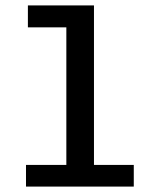

<svg xmlns="http://www.w3.org/2000/svg" viewBox="-20 -689 590 709"><path d="M76 0V-80H225V-588H83V-669H327V-80H474V0Z"/></svg>

Font: Inconsolata SemiExpanded SemiBold
Style: Regular
Weight: 600
Width: 6
Monospace: yes
Designer: Raph Levien, Cyreal, Brenton Simpson
Foundry: Raph Levien, Cyreal, Google
Version: Version 3.001; ttfautohint (v1.8.2.53-6de2)